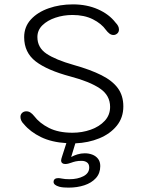

<svg xmlns="http://www.w3.org/2000/svg" viewBox="-20 -645 659 878"><path d="M294 213Q283 213 272.2 212.2Q261.5 211.5 251.5 209Q225 201.5 225 187Q225 178.5 230.5 174Q236 169.5 246 169.5Q253 169.5 262.5 171.5Q268.5 173 278.5 173.8Q288.5 174.5 297.5 174.5Q335 174.5 361.5 160.8Q388 147 388 121Q388 105 378 97.8Q368 90.5 353 90.5Q337.5 90.5 326.2 93Q315 95.5 306 99Q299 101.5 292.2 103.2Q285.5 105 278 105Q269.5 105 264.5 100.8Q259.5 96.5 259.5 88Q259.5 84.5 261 79.8Q262.5 75 264 70L283.5 9.5Q216 5.5 167.2 -18.2Q118.5 -42 89.5 -77Q73.5 -92.5 73.5 -110.5Q73.5 -121.5 81.2 -128.8Q89 -136 100.5 -136Q111 -136 119.5 -130.2Q128 -124.5 136 -114.5Q161 -81.5 204.2 -59.8Q247.5 -38 311.5 -38Q355.5 -38 395 -52Q434.5 -66 459 -92.5Q483.5 -119 483.5 -156Q483.5 -209 436.8 -240.5Q390 -272 303 -295Q196 -323.5 143.2 -364.2Q90.5 -405 90.5 -475Q90.5 -522.5 121.2 -556Q152 -589.5 202.8 -607.2Q253.5 -625 313.5 -625Q377 -625 428 -602.5Q479 -580 508.5 -541.5Q516 -534 520 -526.2Q524 -518.5 524 -510Q524 -498.5 516.2 -491.8Q508.5 -485 499 -485Q488.5 -485 480 -491.8Q471.5 -498.5 464.5 -508Q444 -537 404.8 -556.8Q365.5 -576.5 311.5 -576.5Q270.5 -576.5 233.8 -564.2Q197 -552 174 -529.5Q151 -507 151 -475.5Q151 -427.5 192.5 -399.5Q234 -371.5 317 -348Q393.5 -326.5 443.8 -301.2Q494 -276 519 -241.8Q544 -207.5 544 -158.5Q544 -107 514 -70Q484 -33 434.2 -12.5Q384.5 8 324.5 10.5L305.5 73Q317.5 66 334 61Q350.5 56 368 56Q386 56 402 62Q418 68 428.2 81Q438.5 94 438.5 114.5Q438.5 147.5 418.5 169.5Q398.5 191.5 365.8 202.2Q333 213 294 213Z"/></svg>

Font: Sono ExtraLight Monospace Light
Style: Regular
Weight: 300
Version: Version 2.112